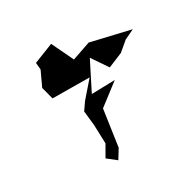

<svg xmlns="http://www.w3.org/2000/svg" viewBox="-166 -920 1071 1077"><g transform="rotate(-30 369.0 -382.0)"><path d="M675 -571 738 -601 486 -660 367 -619 300 -759 173 -709 177 -664 133 -570 154 -490 393 -488 305 -387 271 -338 281 -243 285 -123 243 -50 300 -5 337 -65 371 -300 508 -405 357 -401 449 -583 519 -480 613 -519Z"/></g></svg>

Font: Asimov Silicon
Style: Regular
Weight: 400
Designer: Google
Version: Version 2.000980; 2014